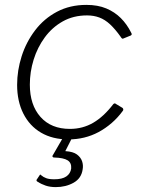

<svg xmlns="http://www.w3.org/2000/svg" viewBox="-20 -560 578 785"><path d="M333 -540Q380 -540 414.5 -525.5Q449 -511 474 -486Q499 -461 516 -427Q519 -422 518.5 -419.5Q518 -417 515 -415L483 -402Q481 -401 478.5 -403Q476 -405 473 -410Q451 -441 430 -460.5Q409 -480 386 -488.5Q363 -497 336 -497Q280 -497 236.5 -472.5Q193 -448 163 -407Q133 -366 117.5 -316Q102 -266 102 -214Q102 -131 145.5 -82Q189 -33 266 -33Q318 -33 361 -58Q404 -83 443 -134Q449 -140 454 -135L479 -120Q482 -119 483.5 -115Q485 -111 483 -108Q462 -79 436.5 -57Q411 -35 383 -20Q355 -5 324 2.5Q293 10 260 10Q195 10 148 -17.5Q101 -45 75.5 -95.5Q50 -146 50 -213Q50 -272 68.5 -330Q87 -388 123.5 -436Q160 -484 213 -512Q266 -540 333 -540ZM318 132Q313 169 281 187Q249 205 208 205Q185 205 167 199Q149 193 134 183Q132 183 130.5 180.5Q129 178 129 176L143 155Q144 153 145.5 154Q147 155 149 157Q157 164 169 168.5Q181 173 202 173Q234 173 251 161.5Q268 150 271 129Q273 106 256.5 95.5Q240 85 201 84Q197 84 195.5 81.5Q194 79 194 78L242 -5H279L248 56Q247 57 247 57.5Q247 58 248 58Q279 60 294.5 71.5Q310 83 315.5 99Q321 115 318 132Z"/></svg>

Font: Libre Franklin Thin ExtraLight
Style: Italic
Weight: 250
Italic angle: -8°
Version: Version 3.000